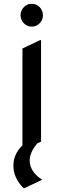

<svg xmlns="http://www.w3.org/2000/svg" viewBox="-20 -767 333 1007"><path d="M105 -645Q87.9 -662.6 87.9 -687.3Q87.9 -711.9 105 -729.5Q122.1 -747.1 146.5 -747.1Q170.9 -747.1 188 -729.5Q205.1 -711.9 205.1 -687.3Q205.1 -662.6 188 -645Q170.9 -627.4 146.5 -627.4Q122.1 -627.4 105 -645ZM97.7 -4.9V-512.7L190.4 -556.6H195.3V-24.4L176.3 -15.6Q135.7 31.7 135.7 74.2Q135.7 133.3 201.2 175.8L108.4 219.7H103.5Q50.3 167.5 50.3 100.6Q50.3 42 97.7 -4.9Z"/></svg>

Font: Nova Flat
Style: Book
Weight: 400
Version: Version 2.000